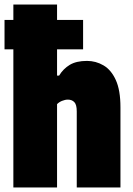

<svg xmlns="http://www.w3.org/2000/svg" viewBox="-20 -828 589 848"><path d="M39 0V-610H0V-740H39V-808H232V-740H347V-610H232V-494H241Q259 -524 288 -541.5Q317 -559 364 -559Q403.5 -559 437.2 -539.2Q471 -519.5 491.5 -474.5Q512 -429.5 512 -354V0H319V-336Q319 -366 308.2 -377Q297.5 -388 280 -388Q267.5 -388 254 -382.5Q240.5 -377 232 -368V0Z"/></svg>

Font: Encode Sans Condensed Condensed Black
Style: Regular
Weight: 900
Width: 3
Designer: Multiple Designers
Foundry: Impallari Type
Version: Version 3.000; ttfautohint (v1.8.3) -l 8 -r 50 -G 200 -x 14 